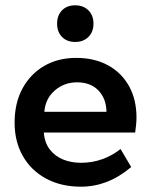

<svg xmlns="http://www.w3.org/2000/svg" viewBox="-20 -684 561 723"><path d="M474 -55Q429 -17 382 1Q335 19 285 19Q210 19 153.5 -11.5Q97 -42 66 -96.5Q35 -151 35 -222Q35 -296 64.5 -350.5Q94 -405 146 -435.5Q198 -466 267 -466Q336 -466 387 -438Q438 -410 466 -359.5Q494 -309 494 -241Q494 -229 492.5 -214Q491 -199 489 -185H145Q148 -146 168 -120.5Q188 -95 218.5 -83Q249 -71 285 -71Q327 -71 365 -84.5Q403 -98 434 -123ZM381 -263Q380 -313 350.5 -343.5Q321 -374 270 -374Q222 -374 186.5 -343.5Q151 -313 147 -263ZM263 -664Q294 -664 313 -645Q332 -626 332 -595Q332 -564 313 -545Q294 -526 263 -526Q232 -526 213.5 -545Q195 -564 195 -595Q195 -626 213.5 -645Q232 -664 263 -664Z"/></svg>

Font: Podkova
Style: Bold
Weight: 700
Designer: Ilya Yudin
Foundry: Cyreal (www.cyreal.org)
Version: Version 2.102; ttfautohint (v1.8.1.43-b0c9)